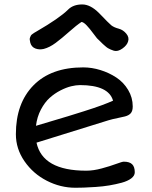

<svg xmlns="http://www.w3.org/2000/svg" viewBox="-20 -842 692 873"><path d="M179.2 -619.6Q158.2 -614.7 140.6 -621.6Q123 -628.4 117.7 -647.9Q115.7 -655.8 115.2 -661.6Q114.7 -667.5 116.9 -672.4Q119.1 -677.2 120.4 -680.2Q121.6 -683.1 127.7 -687.3Q133.8 -691.4 135.7 -692.9Q137.7 -694.3 146.5 -699.2Q251 -759.8 289.6 -798.3Q313 -821.8 354 -821.8Q391.1 -821.8 430.2 -782.7Q476.6 -734.4 485.8 -727.1Q498 -717.3 520.5 -711.4Q540 -706.1 554.2 -689Q568.4 -671.9 562.5 -653.8Q557.6 -636.2 536.6 -621.3Q515.6 -606.4 498 -611.3Q490.7 -613.3 483.4 -616.7Q476.1 -620.1 471.2 -622.8Q466.3 -625.5 458.3 -632.6Q450.2 -639.6 447.3 -642.3Q444.3 -645 434.1 -655.3Q423.8 -665.5 420.9 -668Q417.5 -671.4 403.1 -691.2Q388.7 -710.9 374.5 -726.1Q360.4 -741.2 350.6 -742.2Q327.6 -727.1 294.4 -697.5Q261.2 -668 233.4 -647.2Q205.6 -626.5 179.2 -619.6ZM52.2 -231.9Q52.2 -372.6 132.3 -454.1Q212.4 -535.6 358.4 -535.6Q397.5 -535.6 436.8 -523.4Q476.1 -511.2 509 -489.5Q542 -467.8 562.7 -433.1Q583.5 -398.4 583.5 -357.9Q583.5 -337.4 574.5 -327.1Q565.4 -316.9 547.9 -312.5Q541.5 -310.5 515.9 -305.4Q490.2 -300.3 472.7 -294.9L146 -193.4Q173.3 -65.9 372.1 -65.9Q404.8 -65.9 442.6 -76.2Q480.5 -86.4 508.1 -96.7Q535.6 -106.9 543 -106.9Q568.8 -106.9 580.8 -95.2Q592.8 -83.5 592.8 -58.6Q592.8 -43 576.7 -30.8Q560.5 -18.6 533.4 -11.2Q506.3 -3.9 477.3 1Q448.2 5.9 414.8 8.1Q381.3 10.3 360.8 11Q340.3 11.7 322.8 11.7Q254.9 11.7 192.6 -20.3Q130.4 -52.2 91.3 -108.9Q52.2 -165.5 52.2 -231.9ZM143.6 -270Q146 -271 204.8 -288.3Q263.7 -305.7 289.1 -313.5Q314.5 -321.3 362.5 -336.4Q410.6 -351.6 442.1 -363.3Q473.6 -375 494.1 -384.3Q473.6 -455.1 343.8 -455.1Q325.7 -455.1 303.5 -449.7Q281.2 -444.3 254.6 -430.7Q228 -417 205.8 -397Q183.6 -377 166 -343.8Q148.4 -310.5 143.6 -270Z"/></svg>

Font: Short Stack
Style: Regular
Weight: 400
Designer: James Grieshaber
Foundry: James Grieshaber
Version: Version 1.002